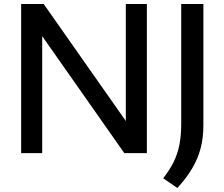

<svg xmlns="http://www.w3.org/2000/svg" viewBox="-20 -760 1114 953"><path d="M85 0V-740H197L628 -126H604.5V-740H709V0H597L166 -614H189.5V0ZM860.5 173 790 125Q822 84 841.8 44.2Q861.5 4.5 870.5 -41.5Q879.5 -87.5 879.5 -146.5V-740H989.5V-139Q989.5 -78 976.5 -26.5Q963.5 25 935.2 73.5Q907 122 860.5 173Z"/></svg>

Font: Encode Sans SemiExpanded Medium
Style: Regular
Weight: 500
Width: 6
Designer: Multiple Designers
Foundry: Impallari Type
Version: Version 3.002